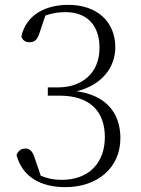

<svg xmlns="http://www.w3.org/2000/svg" viewBox="-20 -757 582 791"><path d="M249 14C381 14 476 -65 476 -188C476 -293 415 -365 296 -381C398 -406 455 -478 455 -562C455 -667 381 -737 261 -737C173 -737 89 -700 68 -607C73 -590 86 -583 101 -583C123 -583 134 -593 143 -622L167 -693C195 -703 221 -707 250 -707C340 -707 390 -651 390 -560C390 -456 318 -397 219 -397H177V-363H224C349 -363 412 -300 412 -192C412 -87 347 -16 234 -16C201 -16 174 -22 148 -33L124 -103C115 -133 104 -145 84 -145C67 -145 54 -135 48 -118C72 -30 145 14 249 14Z"/></svg>

Font: Noto Serif CJK SC ExtraLight
Style: Regular
Weight: 200
Designer: Ryoko NISHIZUKA 西塚涼子 (kana & ideographs); Frank Grießhammer (Latin, Greek & Cyrillic); Wenlong ZHANG 张文龙 (bopomofo); San
Foundry: Adobe
Version: Version 2.001;hotconv 1.1.0;makeotfexe 2.6.0